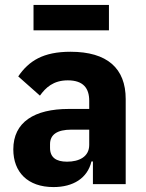

<svg xmlns="http://www.w3.org/2000/svg" viewBox="-20 -747 593 779"><path d="M116 -727H422V-624H116ZM266 -537C155 -537 97 -500 54 -437L142 -359C165 -391 196 -421 255 -421C318 -421 342 -389 342 -338V-305H259C120 -305 34 -252 34 -141C34 -49 92 12 197 12C277 12 335 -24 351 -92H357V0H490V-345C490 -470 415 -537 266 -537ZM342 -159C342 -111 301 -91 252 -91C208 -91 183 -108 183 -147V-162C183 -201 212 -221 270 -221H342V-159Z"/></svg>

Font: Plexus Sans Bold
Style: Regular
Weight: 700
Version: Version 2.001;PS 002.001;hotconv 1.0.70;makeotf.lib2.5.58329